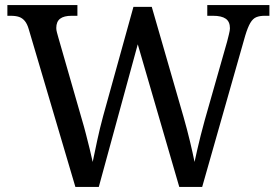

<svg xmlns="http://www.w3.org/2000/svg" viewBox="-20 -734 1087 754"><path d="M93 -619Q87 -640 77.5 -651.5Q68 -663 55 -667.5Q42 -672 22 -672H9V-714H284V-672H261Q231 -672 216 -660.5Q201 -649 201 -624Q201 -616 203.5 -607Q206 -598 209 -587L301 -267Q310 -237 317.5 -207.5Q325 -178 332 -150Q339 -122 344 -98Q352 -137 362 -183.5Q372 -230 385 -278L504 -707H576L701 -274Q715 -225 726 -179Q737 -133 744 -98Q749 -122 755 -147.5Q761 -173 768 -201.5Q775 -230 784 -262L872 -571Q875 -583 879 -599Q883 -615 883 -623Q883 -649 866.5 -660.5Q850 -672 817 -672H794V-714H1038V-672H1019Q1000 -672 986.5 -666.5Q973 -661 963 -644Q953 -627 943 -594L774 0H684L521 -560L368 0H276Z"/></svg>

Font: Noto Serif Tamil
Style: Italic
Weight: 400
Italic angle: -12°
Designer: Indian Type Foundry, Tom Grace, and the Monotype Design Team
Foundry: Monotype Imaging Inc.
Version: Version 2.003